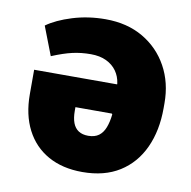

<svg xmlns="http://www.w3.org/2000/svg" viewBox="-67 -606 680 682"><g transform="rotate(10 273.5 -265.5)"><path d="M272.5 9.3Q200.7 9.3 148.9 -19.8Q97.2 -48.8 69.3 -102.8Q41.5 -156.7 41.5 -230.5V-318.8H340.8Q340.8 -319.8 340.8 -320.8Q340.8 -321.8 340.8 -322.3Q337.4 -347.2 323.7 -366.5Q310.1 -385.7 286.6 -397Q263.2 -408.2 230.5 -408.2Q195.8 -408.2 164.6 -401.1Q133.3 -394 91.3 -376.5L51.3 -480Q85.9 -504.9 141.8 -522.2Q197.8 -539.6 260.7 -539.6Q338.9 -539.6 396.5 -505.9Q454.1 -472.2 486.1 -414.1Q518.1 -356 518.1 -282.2V-264.2Q518.1 -183.1 489.7 -121.3Q461.4 -59.6 406.7 -25.1Q352.1 9.3 272.5 9.3ZM271 -121.1Q294.4 -121.1 309.1 -131.8Q323.7 -142.6 331.5 -162.8Q339.4 -183.1 342.3 -210.9L340.3 -213.4H209V-200.2Q209 -174.3 215.6 -156.7Q222.2 -139.2 236.1 -130.1Q250 -121.1 271 -121.1Z"/></g></svg>

Font: Roboto Slab LO Black
Style: Regular
Weight: 900
Designer: Google
Version: Version 2.000